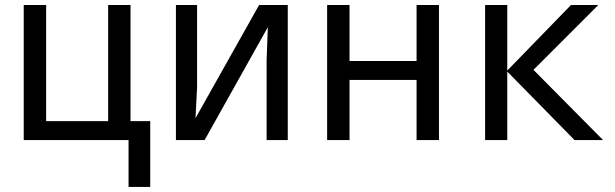

<svg xmlns="http://www.w3.org/2000/svg" viewBox="-20 -556 2440 762"><path d="M576.2 186H490.2V0H74.2V-536.1H163.1V-75.2H409.2V-536.1H498V-75.2H576.2Z M762.2 -536.1V-210L755.9 -86.9L1008.3 -536.1H1122.1V0H1038.1V-315.9L1043 -448.2L792 0H678.2V-536.1Z M1367.2 -536.1V-314H1633.3V-536.1H1722.2V0H1633.3V-238.8H1367.2V0H1278.3V-536.1Z M2246.1 -536.1H2354.5L2097.2 -278.8L2373.5 0H2260.3L1993.2 -272V0H1905.3V-536.1H1993.2V-275.9Z"/></svg>

Font: WenQuanYi Micro Hei Mono
Style: Regular
Weight: 400
Foundry: Ascender Corporation
Version: Version 0.2.0-beta